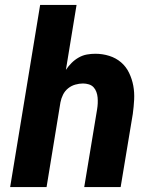

<svg xmlns="http://www.w3.org/2000/svg" viewBox="-20 -755 640 775"><path d="M21 0 142 -735H289L246 -473Q256 -488 269 -501Q282 -514 298 -523Q314 -532 331 -535Q348 -538 365 -538Q394 -538 421 -529.5Q448 -521 468.5 -503.5Q489 -486 501 -461Q513 -436 518 -409Q523 -382 521.5 -353Q520 -324 516 -295L467 0H320L372 -314Q374 -326 374.5 -338Q375 -350 374 -361.5Q373 -373 369 -384Q365 -395 357.5 -403Q350 -411 338.5 -414.5Q327 -418 315 -418Q300 -418 284 -413.5Q268 -409 255 -398.5Q242 -388 234.5 -373Q227 -358 224 -342L168 0Z"/></svg>

Font: Iosevka Curly Heavy Extended
Style: Italic
Weight: 900
Width: 7
Italic angle: -9°
Monospace: yes
Designer: Belleve Invis
Foundry: Belleve Invis
Version: Version 11.1.0; ttfautohint (v1.8.3)